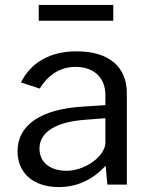

<svg xmlns="http://www.w3.org/2000/svg" viewBox="-20 -748 598 778"><path d="M439 -728H137V-664H439ZM218 10C294 10 355 -20 408 -76L415 0H494V-370C494 -474 426 -540 290 -540C181 -540 104 -493 65 -414L141 -389C178 -449 228 -477 286 -477C361 -477 407 -433 407 -363V-322L316 -316C145 -306 51 -241 51 -135C51 -48 114 10 218 10ZM250 -56C183 -56 140 -90 140 -146C140 -216 212 -255 329 -263L407 -269V-166C402 -111 322 -56 250 -56Z"/></svg>

Font: 18Franklin
Style: Regular
Weight: 400
Designer: Pablo Impallari, Rodrigo Fuenzalida (Modified by Dan O. Williams)
Version: Version 0.025;PS 000.025;hotconv 1.0.88;makeotf.lib2.5.64775